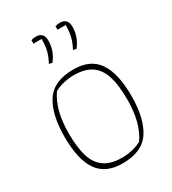

<svg xmlns="http://www.w3.org/2000/svg" viewBox="-215 -1015 1024 1140"><g transform="rotate(-30 297.0 -445.0)"><path d="M200 -721Q219 -755 228 -788.5Q237 -822 237 -871H181V-895Q196 -900 214 -900Q267 -900 267 -842Q267 -773 222 -716ZM365 -721Q384 -755 393 -788.5Q402 -822 402 -871H346V-895Q361 -900 379 -900Q432 -900 432 -842Q432 -773 387 -716ZM64 -298Q64 -452 119 -536Q174 -620 309 -620Q425 -620 477.5 -543Q530 -466 530 -312Q530 -158 475 -74Q420 10 285 10Q169 10 116.5 -67Q64 -144 64 -298ZM433 -53Q498 -145 498 -305Q498 -403 479 -464.5Q460 -526 415.5 -557.5Q371 -589 294 -589Q258 -589 222.5 -580.5Q187 -572 161 -557Q96 -465 96 -305Q96 -207 115 -145.5Q134 -84 178.5 -52.5Q223 -21 300 -21Q336 -21 371.5 -29.5Q407 -38 433 -53Z"/></g></svg>

Font: Athiti ExtraLight
Style: Regular
Weight: 275
Designer: CadsonDemak Team
Foundry: CadsonDemak
Version: Version 1.033